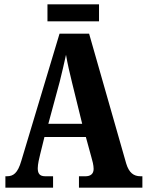

<svg xmlns="http://www.w3.org/2000/svg" viewBox="-20 -870 680 890"><path d="M200 -771H439V-850H200ZM5 0H226V-53H189C163 -53 155 -67 155 -90C155 -109 162 -138 166 -154L186 -235H378L404 -140C408 -127 414 -104 414 -87C414 -62 397 -53 377 -53H346V0H640V-53H631C600 -53 578 -69 565 -112L393 -714H256L79 -125C62 -66 41 -53 12 -53H5ZM204 -296 257 -492C267 -532 277 -575 286 -616C293 -574 303 -532 314 -487L361 -296Z"/></svg>

Font: Noto Serif Hebrew ExtraCondensed ExtraBold
Style: Regular
Weight: 800
Width: 2
Designer: Monotype Design Team
Foundry: Monotype Imaging Inc.
Version: Version 2.004